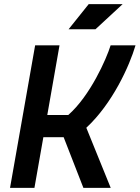

<svg xmlns="http://www.w3.org/2000/svg" viewBox="-20 -914 679 934"><path d="M28.8 0H147.5L190.9 -246.6H289.6L385.7 0H518.6L399.9 -292.5C526.9 -410.2 609.9 -593.3 639.2 -693.4H518.1C497.6 -627 418.5 -447.8 312 -354.5H210L269.5 -693.4H150.9ZM313.5 -771.5H444.3L576.7 -894H411.6Z"/></svg>

Font: Cascadia Mono SemiBold
Style: Italic
Weight: 600
Italic angle: -10°
Monospace: yes
Designer: Aaron Bell
Foundry: Saja Typeworks
Version: Version 2404.023